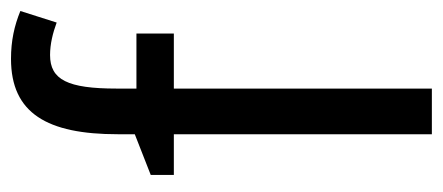

<svg xmlns="http://www.w3.org/2000/svg" viewBox="-248 -557 805 349"><g transform="rotate(-90 154.5 -382.5)"><path d="M268 -469V-537H168V-573C168 -662 184 -694 229 -694C249 -694 269 -689 288 -682L309 -748C282 -759 255 -765 222 -765C123 -765 85 -699 85 -571V-540L11 -511V-469H85V0H168V-469Z"/></g></svg>

Font: Noto Sans Khmer UI Condensed
Style: Regular
Weight: 400
Width: 3
Designer: Danh Hong and the Monotype Design Team
Foundry: Monotype Imaging Inc.
Version: Version 2.002